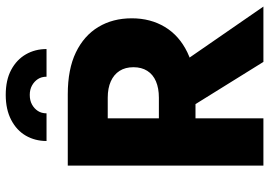

<svg xmlns="http://www.w3.org/2000/svg" viewBox="-158 -804 962 687"><g transform="rotate(-90 323.5 -461.0)"><path d="M248 -317 445 0H643L424 -317ZM74 -700V0H243V-700ZM180 -557H317Q351 -557 375.5 -546Q400 -535 413 -514.5Q426 -494 426 -465Q426 -436 413 -415.5Q400 -395 375.5 -384.5Q351 -374 317 -374H180V-243H329Q419 -243 479 -272Q539 -301 570 -352.5Q601 -404 601 -471Q601 -539 570 -590.5Q539 -642 479 -671Q419 -700 329 -700H180ZM162 -776Q162 -817 181 -850Q200 -883 237.5 -902.5Q275 -922 327 -922Q380 -922 416.5 -902.5Q453 -883 472 -850Q491 -817 491 -776H392Q392 -794 383.5 -807Q375 -820 360.5 -828Q346 -836 327 -836Q307 -836 292.5 -828Q278 -820 269.5 -807Q261 -794 261 -776Z"/></g></svg>

Font: Glinicke Jost Bold
Style: Bold
Weight: 700
Version: Version 3.710